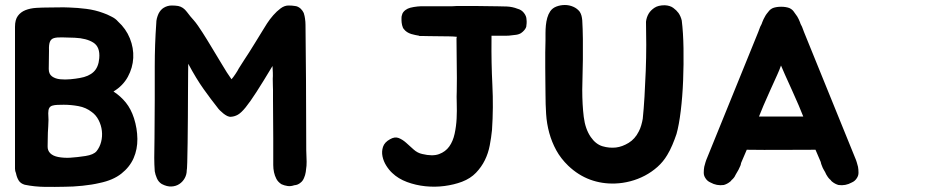

<svg xmlns="http://www.w3.org/2000/svg" viewBox="-20 -649 3744 768"><path d="M434 -283Q463 -264 483.5 -238.5Q504 -213 516 -176Q529 -135 529.5 -93.5Q530 -52 514.5 -16.5Q499 19 465.5 45.5Q432 72 378 83Q349 90 310 94Q271 98 240 98Q201 99 159.5 98.5Q118 98 79 90Q62 85 54.5 72.5Q47 60 44 44Q40 35 40 26V-542Q40 -570 51.5 -585.5Q63 -601 82 -608.5Q101 -616 125 -617.5Q149 -619 175 -619Q195 -619 215.5 -619.5Q236 -620 257 -619Q290 -618 325.5 -613.5Q361 -609 393 -597Q408 -592 425 -583Q442 -575 452 -563Q484 -534 499.5 -495.5Q515 -457 513 -417.5Q511 -378 491.5 -342Q472 -306 434 -283ZM259 -18Q290 -20 322 -25Q354 -30 366 -44Q379 -60 384.5 -81.5Q390 -103 387.5 -125.5Q385 -148 374.5 -168.5Q364 -189 347 -201Q324 -219 294 -224.5Q264 -230 235 -230Q221 -230 209.5 -229.5Q198 -229 189.5 -226.5Q181 -224 177 -217Q173 -210 173 -196Q175 -170 173 -144Q171 -118 171 -94Q171 -80 170.5 -63.5Q170 -47 181 -36Q192 -25 213 -21Q234 -17 259 -18ZM279 -498Q248 -499 227.5 -499.5Q207 -500 195.5 -496.5Q184 -493 179.5 -481.5Q175 -470 176 -447Q176 -428 175.5 -409.5Q175 -391 175 -373Q175 -353 188 -343.5Q201 -334 220.5 -332Q240 -330 261.5 -332Q283 -334 299 -337Q335 -343 354.5 -361.5Q374 -380 377 -416Q381 -461 353.5 -478.5Q326 -496 279 -498Z M1206 14Q1205 26 1203 39Q1201 52 1196 63Q1191 75 1183 81Q1172 91 1157 92Q1143 97 1130 95Q1117 93 1106 88Q1092 79 1085.5 66.5Q1079 54 1076 40Q1073 26 1073 11Q1073 -4 1073 -17V-95L1072 -248Q1072 -264 1072 -273Q1072 -282 1072 -289.5Q1072 -297 1071.5 -306.5Q1071 -316 1071 -334Q1071 -337 1071.5 -344.5Q1072 -352 1070 -385Q1031 -320 1005.5 -280.5Q980 -241 962.5 -219.5Q945 -198 932 -190.5Q919 -183 905 -182Q897 -181 889 -185Q881 -189 873.5 -195Q866 -201 859.5 -207.5Q853 -214 849 -220Q825 -250 795 -292Q765 -334 733 -394Q733 -393 732.5 -361Q732 -329 732 -281.5Q732 -234 731.5 -179.5Q731 -125 730.5 -78Q730 -31 729 0.5Q728 32 727 32Q727 49 719 63.5Q711 78 697.5 87Q684 96 666 97Q648 98 627 87Q614 79 607.5 64Q601 49 599 36Q598 22 597.5 9Q597 -4 597 -18L598 -96L599 -250V-384Q599 -471 605 -555Q605 -566 607.5 -575.5Q610 -585 614 -594Q622 -610 635 -618Q650 -627 667 -627Q674 -627 680.5 -626.5Q687 -626 693 -625Q713 -621 727.5 -601.5Q742 -582 755 -568Q763 -559 772 -546Q781 -533 790 -519Q799 -505 807 -492Q815 -479 821 -469Q847 -427 867.5 -392Q888 -357 906 -332Q909 -335 913 -340.5Q917 -346 921.5 -352.5Q926 -359 929.5 -365Q933 -371 935 -375Q945 -391 955 -406.5Q965 -422 976.5 -439.5Q988 -457 1000.5 -478Q1013 -499 1030 -526Q1037 -538 1048 -555Q1059 -572 1073 -588Q1087 -604 1102.5 -615.5Q1118 -627 1134 -627Q1142 -627 1148 -626.5Q1154 -626 1160 -625Q1172 -624 1183 -614Q1191 -606 1195 -597Q1199 -584 1200 -575Q1201 -568 1201.5 -562Q1202 -556 1202 -550Q1202 -494 1203 -439Q1204 -384 1204 -328Q1204 -260 1204.5 -188Q1205 -116 1205 -48Q1205 -34 1206 -18Q1207 -2 1206 14Z M2076 -597Q2086 -584 2086 -571Q2087 -565 2086.5 -556Q2086 -547 2085 -542Q2082 -532 2071 -522Q2068 -519 2064 -516.5Q2060 -514 2054 -512Q2048 -510 2042 -509.5Q2036 -509 2029 -508Q2022 -507 2016 -506.5Q2010 -506 2003 -506H1946V-489Q1945 -399 1949.5 -309Q1954 -219 1948 -129Q1945 -99 1939 -67.5Q1933 -36 1919.5 -8.5Q1906 19 1884 42Q1862 65 1828 78Q1796 90 1758 95Q1720 100 1681.5 96Q1643 92 1608 79Q1573 66 1549 43Q1536 31 1525 13.5Q1514 -4 1510 -23.5Q1506 -43 1512 -61.5Q1518 -80 1540 -92Q1559 -103 1574.5 -97Q1590 -91 1604.5 -78Q1619 -65 1634.5 -51Q1650 -37 1669 -33Q1710 -23 1736 -32.5Q1762 -42 1777 -63Q1792 -84 1798.5 -114Q1805 -144 1806.5 -175Q1808 -206 1807 -235Q1806 -264 1807 -284Q1808 -337 1807 -388Q1806 -439 1806 -492V-496Q1807 -498 1807 -502H1804Q1798 -503 1779 -503.5Q1760 -504 1738 -504Q1716 -504 1696.5 -504.5Q1677 -505 1671 -505H1657V-506Q1649 -507 1641 -509Q1633 -511 1625 -513Q1606 -519 1596 -532Q1591 -537 1588.5 -548Q1586 -559 1586 -567Q1586 -572 1586 -578Q1586 -584 1588 -589Q1590 -600 1602 -609Q1610 -615 1621 -618Q1628 -620 1635 -621Q1642 -622 1650 -623Q1657 -624 1664 -624Q1671 -624 1679 -624H1775Q1781 -624 1789 -624Q1797 -624 1807 -625Q1846 -625 1884 -625Q1922 -625 1958 -624H1964Q1975 -624 1985.5 -623.5Q1996 -623 2007 -623Q2030 -622 2050 -614Q2066 -610 2076 -597Z M2707 -567Q2713 -519 2714 -455.5Q2715 -392 2712.5 -327.5Q2710 -263 2703 -205.5Q2696 -148 2686 -113Q2679 -92 2669.5 -69.5Q2660 -47 2649 -29Q2633 -2 2610 18.5Q2587 39 2559.5 53.5Q2532 68 2501.5 76Q2471 84 2441 85Q2388 87 2340.5 69.5Q2293 52 2253 14Q2223 -15 2205 -48Q2187 -81 2177 -117.5Q2167 -154 2164.5 -193Q2162 -232 2162 -273Q2162 -292 2161.5 -320.5Q2161 -349 2161 -379.5Q2161 -410 2161 -439Q2161 -468 2162 -488Q2162 -501 2162 -516.5Q2162 -532 2163.5 -547.5Q2165 -563 2169 -577.5Q2173 -592 2181 -604Q2190 -617 2206 -623Q2222 -629 2239.5 -629Q2257 -629 2273 -622Q2289 -615 2299 -602Q2304 -594 2306 -586Q2308 -578 2309 -568Q2311 -535 2311.5 -493Q2312 -451 2311.5 -411.5Q2311 -372 2310 -339Q2309 -306 2309 -290Q2309 -230 2315 -181.5Q2321 -133 2343 -101Q2363 -72 2390 -64Q2417 -56 2444 -59Q2469 -62 2494.5 -77.5Q2520 -93 2535 -123Q2541 -134 2545 -148Q2549 -162 2551 -174Q2555 -212 2558 -262.5Q2561 -313 2563 -366Q2565 -419 2565 -470Q2565 -521 2564 -562Q2566 -580 2575 -595Q2583 -608 2598 -618Q2613 -628 2639 -628Q2660 -627 2673 -617.5Q2686 -608 2694 -597Q2703 -584 2707 -567Z M3412 18Q3413 24 3413.5 29.5Q3414 35 3414 42Q3414 54 3407 64Q3404 69 3399 73.5Q3394 78 3387 81Q3362 95 3334 91Q3320 87 3309 78Q3307 76 3306 75.5Q3305 75 3304 73Q3303 72 3302 70.5Q3301 69 3299 68Q3294 63 3291 58.5Q3288 54 3285 49Q3283 44 3280.5 39.5Q3278 35 3275 30Q3273 26 3271 22.5Q3269 19 3268 15Q3264 6 3263 -1L3242 -50Q3173 -50 3104.5 -49.5Q3036 -49 2967 -50L2946 -1Q2944 3 2943.5 7Q2943 11 2941 15Q2939 19 2937.5 22.5Q2936 26 2934 30Q2931 35 2928.5 39.5Q2926 44 2923 49Q2921 54 2918 58.5Q2915 63 2910 68Q2908 69 2907 70.5Q2906 72 2905 73Q2904 75 2903 75.5Q2902 76 2900 78Q2889 87 2875 91Q2847 95 2822 81Q2815 78 2810 73.5Q2805 69 2802 64Q2795 54 2795 42Q2795 35 2795.5 29.5Q2796 24 2797 18Q2799 9 2802 0Q2805 -9 2805 -9L3013 -521L3019 -537Q3021 -543 3024 -548Q3027 -553 3029 -560Q3034 -573 3040 -583Q3043 -589 3047 -594Q3051 -599 3055 -604Q3061 -612 3072 -617Q3086 -622 3104.5 -622Q3123 -622 3137 -617Q3148 -612 3154 -604Q3161 -595 3169 -583Q3175 -573 3180 -560Q3182 -553 3185 -548Q3188 -543 3190 -537L3196 -521L3404 -9Q3404 -9 3407 0Q3410 9 3412 18ZM3175 -227Q3162 -256 3148.5 -287Q3135 -318 3120 -350Q3116 -359 3112 -368.5Q3108 -378 3104 -387Q3101 -378 3097 -368.5Q3093 -359 3089 -350Q3074 -318 3060.5 -287Q3047 -256 3034 -227L3016 -183H3193Z"/></svg>

Font: BM JUA 
Style: Regular
Weight: 400
Designer: BONGJIN KIM, JAEHYUN KEUM, JUHEE TAE
Foundry: WOOWA BROTHERS Corporation.
Version: Version 1.000